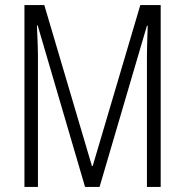

<svg xmlns="http://www.w3.org/2000/svg" viewBox="-20 -734 725 754"><path d="M314 0H371L557 -633H560C558 -570 557 -535 557 -516V0H611V-714H531L344 -82H341L154 -714H76V0H129V-519C129 -536 128 -570 125 -634H128Z"/></svg>

Font: Noto Sans Lao Looped ExtraCondensed Light
Style: Regular
Weight: 300
Width: 2
Designer: Mark Frömberg, Ben Mitchell
Foundry: The Fontpad Ltd
Version: Version 1.002